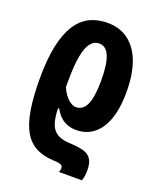

<svg xmlns="http://www.w3.org/2000/svg" viewBox="-146 -646 806 976"><g transform="rotate(20 256.5 -158.5)"><path d="M266 -557Q334 -557 381 -521Q428 -485 452 -418.5Q476 -352 476 -259Q476 -129 429.5 -59.5Q383 10 299 10Q274 10 251 1Q228 -8 211 -25Q194 -42 184 -63H177Q178 -11 189.5 21Q201 53 227.5 68Q254 83 297 84Q339 86 367.5 93.5Q396 101 410.5 122Q425 143 425 183Q425 201 422.5 216Q420 231 416 240H292Q294 235 295.5 230Q297 225 297 218Q297 209 292 204.5Q287 200 277 197.5Q267 195 252 195Q193 193 152 172Q111 151 86 107.5Q61 64 49.5 -6Q38 -76 38 -175Q38 -280 54 -353Q70 -426 99.5 -471Q129 -516 171 -536.5Q213 -557 266 -557ZM262 -444Q235 -444 216 -420.5Q197 -397 187.5 -345.5Q178 -294 178 -211Q178 -203 178 -195Q178 -187 178 -178Q185 -159 198 -141Q211 -123 227.5 -111Q244 -99 260 -99Q298 -99 316.5 -140.5Q335 -182 335 -270Q335 -359 317 -401.5Q299 -444 262 -444Z"/></g></svg>

Font: Noto Sans Display Condensed
Style: Bold
Weight: 700
Width: 3
Designer: Monotype Design Team
Foundry: Monotype Imaging Inc.
Version: Version 2.003